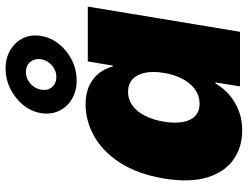

<svg xmlns="http://www.w3.org/2000/svg" viewBox="-119 -751 878 680"><g transform="rotate(-90 320.0 -411.0)"><path d="M198.7 7.8Q138.7 7.8 94.7 -23.2Q50.8 -54.2 31.7 -116Q12.7 -177.7 27.8 -269.5Q43.9 -364.3 84.2 -425.8Q124.5 -487.3 178.7 -517.1Q232.9 -546.9 289.6 -546.9Q328.6 -546.9 356 -534.2Q383.3 -521.5 400.6 -499.5Q418 -477.5 424.8 -450.2H427.7L442.4 -539.1H636.7L547.4 0H354L368.2 -86.9H364.7Q348.6 -59.1 324 -37.8Q299.3 -16.6 267.8 -4.4Q236.3 7.8 198.7 7.8ZM293 -143.1Q320.3 -143.1 342.5 -158.7Q364.7 -174.3 380.1 -202.6Q395.5 -231 401.9 -269.5Q408.2 -309.1 402.1 -337.4Q396 -365.7 378.9 -381.1Q361.8 -396.5 334.5 -396.5Q308.1 -396.5 286.6 -381.1Q265.1 -365.7 250.5 -337.4Q235.8 -309.1 229 -269.5Q222.7 -230.5 228 -201.9Q233.4 -173.3 249.8 -158.2Q266.1 -143.1 293 -143.1ZM375 -578.6Q337.4 -578.6 309.1 -595.5Q280.8 -612.3 267.3 -640.9Q253.9 -669.4 259.3 -704.6Q265.1 -739.7 288.3 -768.1Q311.5 -796.4 345.2 -813.2Q378.9 -830.1 417 -830.1Q455.1 -830.1 483.2 -813.2Q511.2 -796.4 524.9 -768.1Q538.6 -739.7 532.7 -704.6Q526.9 -669.4 503.9 -640.9Q481 -612.3 447.3 -595.5Q413.6 -578.6 375 -578.6ZM387.2 -650.4Q410.2 -650.4 428.2 -666Q446.3 -681.6 450.2 -704.6Q453.6 -727.1 440.7 -742.7Q427.7 -758.3 405.3 -758.3Q382.3 -758.3 364.3 -742.7Q346.2 -727.1 342.3 -704.6Q338.4 -681.6 351.3 -666Q364.3 -650.4 387.2 -650.4Z"/></g></svg>

Font: Inter 18pt Black
Style: Italic
Weight: 900
Italic angle: -9.3988°
Designer: Rasmus Andersson
Foundry: rsms
Version: Version 4.001;git-66647c0bb